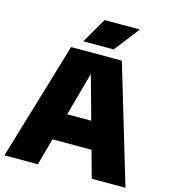

<svg xmlns="http://www.w3.org/2000/svg" viewBox="-135 -1058 1034 1166"><g transform="rotate(15 382.5 -475.5)"><path d="M2 0 223 -740H542L763 0H551L371.5 -647.5H390.5L212 0ZM186.5 -169.5 232 -339.5H532L577 -169.5ZM285.5 -793 377 -951H599L476.5 -793Z"/></g></svg>

Font: Encode Sans Condensed Thin Black
Style: Regular
Weight: 900
Version: Version 3.002